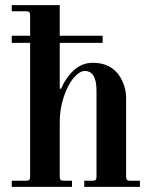

<svg xmlns="http://www.w3.org/2000/svg" viewBox="-20 -732 600 752"><path d="M26 0H262V-24H230C224 -24 219.8 -25.2 217.5 -27.5C215.2 -29.8 214 -34 214 -40V-254C214 -288.7 219.3 -321.8 230 -353.5C240.7 -385.2 253.7 -409.8 269 -427.5C284.3 -445.2 298.7 -454 312 -454C342.7 -454 358 -428.3 358 -377V-40C358 -34 356.8 -29.8 354.5 -27.5C352.2 -25.2 348 -24 342 -24H310V0H528V-24H490C484 -24 479.8 -25.2 477.5 -27.5C475.2 -29.8 474 -34 474 -40V-348C474 -370.7 469.2 -392.7 459.5 -414C449.8 -435.3 436.7 -452 420 -464C399.3 -478.7 373.7 -486 343 -486C315.7 -486 291.5 -476.7 270.5 -458C249.5 -439.3 232.3 -414.7 219 -384L214 -385V-564H382V-592H214V-712H26V-688H82C88 -688 92.2 -686.8 94.5 -684.5C96.8 -682.2 98 -678 98 -672V-592H26V-564H98V-40C98 -34 96.8 -29.8 94.5 -27.5C92.2 -25.2 88 -24 82 -24H26Z"/></svg>

Font: Km Standard TT
Style: Bold
Weight: 700
Designer: Alexey Kryukov <alexios@thessalonica.org.ru>
Version: Version 2.0.2